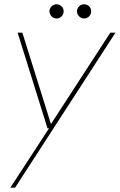

<svg xmlns="http://www.w3.org/2000/svg" viewBox="-20 -653 557 893"><path d="M28 220 208 -56H201L62 -501H84L217 -76L493 -501H517L50 220ZM243 -567Q230 -567 220 -577Q210 -587 210 -600Q210 -614 220 -623.5Q230 -633 243 -633Q257 -633 266.5 -623.5Q276 -614 276 -600Q276 -587 266.5 -577Q257 -567 243 -567ZM371 -567Q358 -567 348 -577Q338 -587 338 -600Q338 -614 348 -623.5Q358 -633 371 -633Q385 -633 394.5 -623.5Q404 -614 404 -600Q404 -587 394.5 -577Q385 -567 371 -567Z"/></svg>

Font: DM Sans 18pt Thin
Style: Italic
Weight: 250
Italic angle: -10°
Designer: Colophon Foundry, Jonny Pinhorn
Foundry: Colophon Foundry
Version: Version 4.004;gftools[0.9.30]